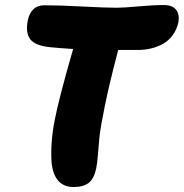

<svg xmlns="http://www.w3.org/2000/svg" viewBox="-20 -731 731 764"><path d="M272.9 13.2Q195.3 13.2 185.1 -85Q180.2 -163.1 197.3 -251.5Q214.4 -339.8 271 -536.1Q213.4 -539.6 181.2 -543Q120.6 -548.8 100.6 -574.5Q80.6 -600.1 90.8 -650.9Q96.2 -677.2 112.5 -693.6Q128.9 -710 155.8 -710Q214.8 -710 307.6 -705.1Q400.4 -700.2 443.8 -700.2Q471.7 -700.2 530.8 -705.6Q589.8 -710.9 631.8 -710.9Q666.5 -710.9 680.9 -691.9Q695.3 -672.9 689.9 -643.1Q683.6 -613.3 667.2 -591.1Q650.9 -568.8 628.2 -556.4Q605.5 -543.9 580.6 -538.1Q555.7 -532.2 528.8 -532.2H450.2Q449.7 -529.3 448 -523.2Q446.3 -517.1 445.8 -514.2Q415 -397 397.2 -309.8Q379.4 -222.7 375.7 -185.1Q372.1 -147.5 369.4 -113.5Q366.7 -79.6 362.8 -61Q354.5 -20.5 333.3 -3.7Q312 13.2 272.9 13.2Z"/></svg>

Font: Shantell Sans Normal
Style: Italic
Weight: 800
Italic angle: -11.31°
Designer: Stephen Nixon, Anya Danilova, Shantell Martin
Foundry: Arrow Type
Version: Version 1.006;[559af2be0]